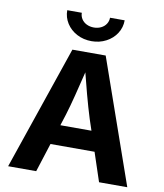

<svg xmlns="http://www.w3.org/2000/svg" viewBox="-100 -1028 946 1109"><g transform="rotate(10 373.5 -473.5)"><path d="M272.5 -727.5H467.8L722.7 0H557.1L440.4 -351.1Q420.9 -413.1 400.6 -488.8Q380.4 -564.5 352.1 -676.3H384.8L376 -640.1Q349.6 -532.2 333.5 -468.8Q317.4 -405.3 300.8 -351.1L188.5 0H23.9ZM179.2 -285.6H567.4V-168.9H179.2ZM203.6 -946.8H289.1Q289.1 -926.8 299.8 -910.2Q310.5 -893.6 329.5 -884.3Q348.4 -875 372.1 -875Q395 -875 414.1 -884.3Q433.1 -893.6 443.8 -910.2Q454.6 -926.8 454.6 -946.8H540.5Q540.5 -905 518.3 -870.2Q496.1 -835.4 457.5 -815.2Q418.9 -794.9 372.1 -794.9Q325.2 -794.9 286.6 -815.2Q248 -835.4 225.8 -870.2Q203.6 -905 203.6 -946.8Z"/></g></svg>

Font: Inter RS Variable
Style: Regular
Weight: 400
Designer: Rasmus Andersson (customised by Maria Ramos and Noel Pretorius)
Foundry: rsms
Version: Version 3.001;Glyphs 3.2.3 (3260)